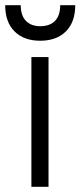

<svg xmlns="http://www.w3.org/2000/svg" viewBox="-26 -720 310 740"><path d="M95 -500H161V0H95ZM129 -563Q66 -563 30 -599Q-6 -635 -6 -700H54Q54 -660 74 -639.5Q94 -619 129 -619Q166 -619 186 -639.5Q206 -660 206 -700H264Q264 -635 228 -599Q192 -563 129 -563Z"/></svg>

Font: PT Root UI Web
Style: Regular
Weight: 400
Designer: Vitaly Kuzmin
Foundry: ParaType Ltd.
Version: Version 1.000W